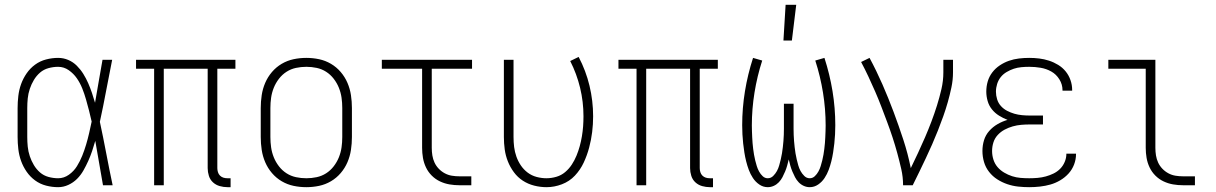

<svg xmlns="http://www.w3.org/2000/svg" viewBox="-20 -768 5040 796"><path d="M221 8Q196 8 171 1.5Q146 -5 125.5 -20Q105 -35 90.5 -56Q76 -77 67.5 -100.5Q59 -124 56 -149.5Q53 -175 53 -200V-320Q53 -345 56 -370.5Q59 -396 67.5 -419.5Q76 -443 90.5 -464Q105 -485 125.5 -500Q146 -515 171 -521.5Q196 -528 221 -528Q243 -528 263 -519.5Q283 -511 298.5 -495.5Q314 -480 325.5 -461.5Q337 -443 345.5 -423.5Q354 -404 361 -383.5Q368 -363 374 -342Q382 -387 389.5 -431.5Q397 -476 405 -520H445Q432 -456 420 -391.5Q408 -327 394 -263Q408 -198 420.5 -132Q433 -66 447 0H407Q399 -46 391 -92Q383 -138 375 -184Q369 -163 362 -142Q355 -121 346 -101Q337 -81 326 -61.5Q315 -42 299.5 -26.5Q284 -11 263.5 -1.5Q243 8 221 8ZM221 -29Q245 -29 265.5 -43.5Q286 -58 299 -79Q312 -100 321 -122.5Q330 -145 337 -168.5Q344 -192 349.5 -216Q355 -240 360 -264Q355 -287 349 -310Q343 -333 336.5 -356Q330 -379 321 -401.5Q312 -424 298.5 -443.5Q285 -463 265 -477Q245 -491 221 -491Q201 -491 181 -485.5Q161 -480 146 -467Q131 -454 120.5 -436.5Q110 -419 103.5 -399.5Q97 -380 95 -360Q93 -340 93 -320V-200Q93 -180 95 -160Q97 -140 103.5 -120.5Q110 -101 120.5 -83.5Q131 -66 146 -53Q161 -40 181 -34.5Q201 -29 221 -29Z M923 8Q907 8 891 3.5Q875 -1 863 -12Q851 -23 846 -39Q841 -55 841 -71V-483H659V0H619V-483H544V-520H956V-483H881V-71Q881 -63 883.5 -54.5Q886 -46 892 -40Q898 -34 906 -31.5Q914 -29 923 -29H936V8Z M1250 8Q1223 8 1197 2.5Q1171 -3 1148 -16.5Q1125 -30 1107.5 -50.5Q1090 -71 1079.5 -95.5Q1069 -120 1065 -146.5Q1061 -173 1061 -200V-320Q1061 -347 1065 -373.5Q1069 -400 1079.5 -424.5Q1090 -449 1107.5 -469.5Q1125 -490 1148 -503.5Q1171 -517 1197 -522.5Q1223 -528 1250 -528Q1277 -528 1303 -522.5Q1329 -517 1352 -503.5Q1375 -490 1392.5 -469.5Q1410 -449 1420.5 -424.5Q1431 -400 1435 -373.5Q1439 -347 1439 -320V-200Q1439 -173 1435 -146.5Q1431 -120 1420.5 -95.5Q1410 -71 1392.5 -50.5Q1375 -30 1352 -16.5Q1329 -3 1303 2.5Q1277 8 1250 8ZM1250 -29Q1272 -29 1293 -33.5Q1314 -38 1332 -49.5Q1350 -61 1363.5 -78.5Q1377 -96 1385 -116Q1393 -136 1396 -157Q1399 -178 1399 -200V-320Q1399 -342 1396 -363Q1393 -384 1385 -404Q1377 -424 1363.5 -441.5Q1350 -459 1332 -470.5Q1314 -482 1293 -486.5Q1272 -491 1250 -491Q1228 -491 1207 -486.5Q1186 -482 1168 -470.5Q1150 -459 1136.5 -441.5Q1123 -424 1115 -404Q1107 -384 1104 -363Q1101 -342 1101 -320V-200Q1101 -178 1104 -157Q1107 -136 1115 -116Q1123 -96 1136.5 -78.5Q1150 -61 1168 -49.5Q1186 -38 1207 -33.5Q1228 -29 1250 -29Z M1885 0Q1864 0 1843.5 -3.5Q1823 -7 1804 -16Q1785 -25 1770 -40Q1755 -55 1746 -74Q1737 -93 1733.5 -113.5Q1730 -134 1730 -155V-483H1563V-520H1937V-483H1770V-155Q1770 -139 1772.5 -123.5Q1775 -108 1781.5 -94Q1788 -80 1799 -68.5Q1810 -57 1824 -49.5Q1838 -42 1853.5 -39.5Q1869 -37 1885 -37H1934V0Z M2246 8Q2220 8 2194.5 1.5Q2169 -5 2147.5 -19Q2126 -33 2110.5 -54Q2095 -75 2085.5 -99Q2076 -123 2072.5 -148.5Q2069 -174 2069 -200V-520H2109V-200Q2109 -179 2111.5 -158.5Q2114 -138 2121 -118.5Q2128 -99 2139.5 -82Q2151 -65 2167.5 -52.5Q2184 -40 2204.5 -34.5Q2225 -29 2245 -29Q2266 -29 2286.5 -35Q2307 -41 2323 -54.5Q2339 -68 2350.5 -85.5Q2362 -103 2370 -122.5Q2378 -142 2383.5 -162Q2389 -182 2392.5 -203Q2396 -224 2397.5 -244.5Q2399 -265 2399 -286Q2399 -346 2385 -404Q2371 -462 2344 -515L2379 -532Q2409 -475 2424 -412.5Q2439 -350 2439 -286Q2439 -253 2435 -220.5Q2431 -188 2422.5 -156Q2414 -124 2400 -94Q2386 -64 2363.5 -40Q2341 -16 2309.5 -4Q2278 8 2246 8Z M2923 8Q2907 8 2891 3.5Q2875 -1 2863 -12Q2851 -23 2846 -39Q2841 -55 2841 -71V-483H2659V0H2619V-483H2544V-520H2956V-483H2881V-71Q2881 -63 2883.5 -54.5Q2886 -46 2892 -40Q2898 -34 2906 -31.5Q2914 -29 2923 -29H2936V8Z M3163 8Q3144 8 3128 -3Q3112 -14 3101.5 -30Q3091 -46 3084.5 -63.5Q3078 -81 3073.5 -99Q3069 -117 3066 -136Q3063 -155 3061 -173.5Q3059 -192 3058 -211Q3057 -230 3057 -249Q3057 -320 3068.5 -390Q3080 -460 3102 -528L3140 -517Q3119 -452 3108 -384Q3097 -316 3097 -248Q3097 -236 3097.5 -223.5Q3098 -211 3098.5 -199Q3099 -187 3100 -175Q3101 -163 3102.5 -151Q3104 -139 3106 -127Q3108 -115 3111 -103Q3114 -91 3117.5 -79.5Q3121 -68 3127 -57Q3133 -46 3142 -37.5Q3151 -29 3163 -29Q3176 -29 3185.5 -38.5Q3195 -48 3201 -59Q3207 -70 3210.5 -82.5Q3214 -95 3217 -107.5Q3220 -120 3222 -132.5Q3224 -145 3225.5 -158Q3227 -171 3228 -183.5Q3229 -196 3229.5 -209Q3230 -222 3230 -234.5Q3230 -247 3230 -260V-338H3270V-260Q3270 -247 3270 -234.5Q3270 -222 3270.5 -209Q3271 -196 3272 -183.5Q3273 -171 3274.5 -158Q3276 -145 3278 -132.5Q3280 -120 3283 -107.5Q3286 -95 3289.5 -82.5Q3293 -70 3299 -59Q3305 -48 3314.5 -38.5Q3324 -29 3337 -29Q3349 -29 3358 -37.5Q3367 -46 3373 -57Q3379 -68 3382.5 -79.5Q3386 -91 3389 -103Q3392 -115 3394 -127Q3396 -139 3397.5 -151Q3399 -163 3400 -175Q3401 -187 3401.5 -199Q3402 -211 3402.5 -223.5Q3403 -236 3403 -248Q3403 -316 3392 -384Q3381 -452 3360 -517L3398 -528Q3420 -460 3431.5 -390Q3443 -320 3443 -249Q3443 -230 3442 -211Q3441 -192 3439 -173.5Q3437 -155 3434 -136Q3431 -117 3426.5 -99Q3422 -81 3415.5 -63.5Q3409 -46 3398.5 -30Q3388 -14 3372 -3Q3356 8 3337 8Q3324 8 3312 2.5Q3300 -3 3291 -12.5Q3282 -22 3276 -33.5Q3270 -45 3265 -57Q3260 -69 3256.5 -81.5Q3253 -94 3250 -107Q3247 -94 3243.5 -81.5Q3240 -69 3235 -57Q3230 -45 3224 -33.5Q3218 -22 3209 -12.5Q3200 -3 3188 2.5Q3176 8 3163 8ZM3228 -600 3237 -748H3281L3263 -600Z M3724 0Q3724 -34 3716.5 -67Q3709 -100 3700 -133Q3691 -166 3680.5 -198Q3670 -230 3658 -262Q3646 -294 3634 -325.5Q3622 -357 3608.5 -388Q3595 -419 3580.5 -450Q3566 -481 3550 -511L3585 -528Q3614 -474 3638.5 -418Q3663 -362 3684.5 -304.5Q3706 -247 3725 -189Q3744 -131 3756 -71Q3771 -102 3786 -134Q3801 -166 3815 -198.5Q3829 -231 3841.5 -264Q3854 -297 3864.5 -330.5Q3875 -364 3883 -398.5Q3891 -433 3891 -468V-520H3931V-468Q3931 -437 3924.5 -406Q3918 -375 3909.5 -345Q3901 -315 3890.5 -285.5Q3880 -256 3868.5 -227Q3857 -198 3844.5 -169.5Q3832 -141 3818.5 -112.5Q3805 -84 3791.5 -56Q3778 -28 3764 0Z M4247 8Q4224 8 4201 5.5Q4178 3 4156 -4.5Q4134 -12 4114.5 -24.5Q4095 -37 4080.5 -55.5Q4066 -74 4059.5 -96.5Q4053 -119 4053 -142Q4053 -165 4059.5 -186.5Q4066 -208 4081 -225Q4096 -242 4116 -253.5Q4136 -265 4157 -271Q4139 -278 4122 -288.5Q4105 -299 4092.5 -314.5Q4080 -330 4074.5 -349.5Q4069 -369 4069 -388Q4069 -410 4075 -430.5Q4081 -451 4094 -468Q4107 -485 4125 -497Q4143 -509 4163 -516Q4183 -523 4204.5 -525.5Q4226 -528 4247 -528Q4268 -528 4288.5 -525.5Q4309 -523 4329 -516.5Q4349 -510 4367 -499Q4385 -488 4398 -472Q4411 -456 4418 -436Q4425 -416 4425 -395V-392H4385V-394Q4385 -418 4372 -439Q4359 -460 4338.5 -471.5Q4318 -483 4294.5 -487Q4271 -491 4247 -491Q4231 -491 4214.5 -489.5Q4198 -488 4183 -483Q4168 -478 4153.5 -469.5Q4139 -461 4129 -448.5Q4119 -436 4114 -420Q4109 -404 4109 -388Q4109 -372 4114 -356Q4119 -340 4130 -328Q4141 -316 4155.5 -308.5Q4170 -301 4185.5 -296.5Q4201 -292 4217.5 -290.5Q4234 -289 4250 -289H4304V-252H4250Q4232 -252 4214 -250.5Q4196 -249 4178.5 -244Q4161 -239 4145 -230.5Q4129 -222 4116.5 -208.5Q4104 -195 4098.5 -177.5Q4093 -160 4093 -142Q4093 -124 4098.5 -106.5Q4104 -89 4115.5 -75.5Q4127 -62 4143 -52.5Q4159 -43 4176 -37.5Q4193 -32 4211 -30.5Q4229 -29 4247 -29Q4264 -29 4281.5 -30.5Q4299 -32 4315.5 -36.5Q4332 -41 4347.5 -48.5Q4363 -56 4375 -68Q4387 -80 4394 -96.5Q4401 -113 4401 -130V-131H4441V-129Q4441 -107 4433 -86Q4425 -65 4410 -48.5Q4395 -32 4375.5 -20.5Q4356 -9 4335 -3Q4314 3 4291.5 5.5Q4269 8 4247 8Z M4885 0Q4864 0 4843.5 -3.5Q4823 -7 4804 -16Q4785 -25 4770 -40Q4755 -55 4746 -74Q4737 -93 4733.5 -113.5Q4730 -134 4730 -155V-483H4575V-520H4770V-155Q4770 -139 4772.5 -123.5Q4775 -108 4781.5 -94Q4788 -80 4799 -68.5Q4810 -57 4824 -49.5Q4838 -42 4853.5 -39.5Q4869 -37 4885 -37H4934V0Z"/></svg>

Font: Iosevka Curly Extralight
Style: Regular
Weight: 200
Monospace: yes
Designer: Belleve Invis
Foundry: Belleve Invis
Version: Version 22.1.2; ttfautohint (v1.8.4)